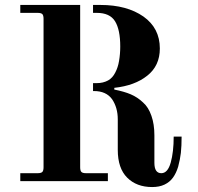

<svg xmlns="http://www.w3.org/2000/svg" viewBox="-20 -732 801 776"><path d="M356 -396V-364H360C392.7 -364 417 -353 433 -331C448.3 -308.3 456 -281.3 456 -250V-126C456 -76.7 468.7 -39.3 494 -14C519.3 11.3 553 24 595 24C614.3 24 631 20.7 645 14C659 7.3 670.3 -2 679 -14C687.7 -26 694.7 -40.7 700 -58C705.3 -78 709 -96.7 711 -114C713 -132.7 714 -154.7 714 -180H682C682 -138.7 678 -103.7 670 -75C662 -46.3 649.3 -32 632 -32C613.3 -32 604 -46 604 -74V-185C604 -215 600 -241.3 592 -264C584 -287.3 572.7 -305.3 558 -318C543.3 -332 526.7 -343 508 -351C490.7 -358.3 468.7 -364.7 442 -370V-377C497.3 -383 541.7 -399.3 575 -426C609 -452.7 626 -489.3 626 -536C626 -590.7 604 -633.7 560 -665C515.3 -696.3 457.3 -712 386 -712H356V-680H371C406.3 -680 431 -668.7 445 -646C459 -623.3 466 -589.3 466 -544C466 -523.3 464.3 -503.7 461 -485C458.3 -468.3 453.3 -453 446 -439C438.7 -424.3 429 -413.7 417 -407C403.7 -399.7 388.3 -396 371 -396ZM304 -712H62V-680H132C141.3 -680 147.7 -678.3 151 -675C154.3 -671.7 156 -665.3 156 -656V-56C156 -46.7 154.3 -40.3 151 -37C147.7 -33.7 141.3 -32 132 -32H62V0H416V-32H328C318.7 -32 312.3 -33.7 309 -37C305.7 -40.3 304 -46.7 304 -56Z"/></svg>

Font: Km Standard TT
Style: Bold
Weight: 700
Designer: Alexey Kryukov <alexios@thessalonica.org.ru>
Version: Version 2.0.2